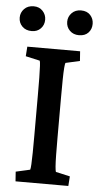

<svg xmlns="http://www.w3.org/2000/svg" viewBox="-54 -780 419 814"><g transform="rotate(5 156.0 -373.0)"><path d="M43.9 0 41 -41 101.6 -54.7Q103.5 -59.6 104.5 -78.1Q105.5 -96.7 106 -127.9Q106.4 -159.2 106.4 -201.2V-371.1Q106.4 -414.1 106 -445.8Q105.5 -477.5 104.5 -496.1Q103.5 -514.6 101.6 -518.6L41 -532.2L43.9 -573.2H268.6L271.5 -532.2L210.9 -518.6Q209 -514.6 207.5 -497.1Q206.1 -479.5 205.6 -448.2Q205.1 -417 205.1 -371.1V-201.2Q205.1 -156.2 205.6 -125.5Q206.1 -94.7 207.5 -77.1Q209 -59.6 210.9 -54.7L271.5 -41L268.6 0ZM56.6 -640.6Q31.2 -640.6 16.1 -655.8Q1 -670.9 1 -693.4Q1 -714.8 16.1 -730.5Q31.2 -746.1 56.6 -746.1Q80.1 -746.1 94.7 -730.5Q109.4 -714.8 109.4 -693.4Q109.4 -670.9 94.7 -655.8Q80.1 -640.6 56.6 -640.6ZM257.8 -640.6Q233.4 -640.6 218.3 -655.8Q203.1 -670.9 203.1 -693.4Q203.1 -714.8 218.3 -730.5Q233.4 -746.1 257.8 -746.1Q283.2 -746.1 297.4 -730.5Q311.5 -714.8 311.5 -693.4Q311.5 -670.9 297.4 -655.8Q283.2 -640.6 257.8 -640.6Z"/></g></svg>

Font: Crimson Pro Medium
Style: Regular
Weight: 500
Designer: Jacques Le Bailly
Foundry: Baron von Fonthausen
Version: Version 1.003